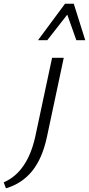

<svg xmlns="http://www.w3.org/2000/svg" viewBox="-149 -726 480 1036"><path d="M132 -414H195L104 14Q79 130 24 197.5Q-31 265 -117 290L-129 258Q0 202 42 8ZM202 -706H249L311 -509H263L214 -647L106 -509H56Z"/></svg>

Font: LXGW Bright GB
Style: Italic
Weight: 400
Italic angle: -12°
Designer: Christian Thalmann (Catharsis Fonts)
Foundry: LXGW / Christian Thalmann (Catharsis Fonts) / Fontworks Inc.
Version: Version 5.510